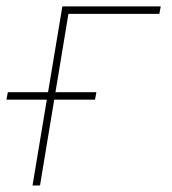

<svg xmlns="http://www.w3.org/2000/svg" viewBox="-48 -565 523 585"><path d="M441.8 -545.5 437.5 -522.7H160.5L73.9 0H51.1L142 -545.5ZM-28.4 -261.4 -24.1 -284.1H245.7L241.5 -261.4Z"/></svg>

Font: Inter UI Thin
Style: Italic
Weight: 100
Italic angle: -9.39999°
Designer: Rasmus Andersson
Foundry: rsms
Version: 3.2;8d6f07862